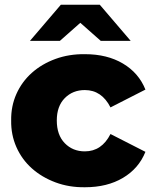

<svg xmlns="http://www.w3.org/2000/svg" viewBox="-20 -779 643 808"><path d="M27 -272Q26 -332 49 -383.5Q72 -435 114 -472.5Q156 -510 213.5 -531Q271 -552 338 -551Q431 -551 497.5 -511.5Q564 -472 592 -402L445 -327Q408 -400 337 -400Q286 -400 252.5 -366Q219 -332 219 -272Q219 -211 252.5 -176.5Q286 -142 337 -142Q408 -142 445 -215L592 -140Q564 -70 497.5 -30.5Q431 9 338 9Q271 10 213.5 -11.5Q156 -33 114 -70.5Q72 -108 49 -160Q26 -212 27 -272ZM404 -607 318 -683 232 -607H106L236 -759H400L530 -607Z"/></svg>

Font: CMG Sans ExtraBold
Style: Regular
Weight: 800
Designer: Julieta Ulanovsky
Foundry: Julieta Ulanovsky
Version: Version 7.200